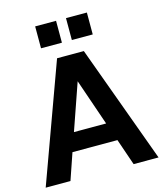

<svg xmlns="http://www.w3.org/2000/svg" viewBox="-131 -1005 935 1101"><g transform="rotate(-15 337.0 -454.5)"><path d="M2 0 257 -700H416L672 0H524L470 -157H203L149 0ZM241 -266H432L337 -542ZM366 -779V-909H490V-779ZM183 -779V-909H307V-779Z"/></g></svg>

Font: Host Grotesk ExtraBold
Style: Regular
Weight: 800
Designer: Doğukan Karapınar
Foundry: Element Type
Version: Version 1.003; ttfautohint (v1.8.4.7-5d5b)